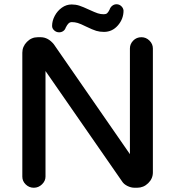

<svg xmlns="http://www.w3.org/2000/svg" viewBox="-20 -870 824 903"><path d="M225 -748Q225 -772 237.5 -795.5Q250 -819 271 -834Q292 -849 317 -849Q336 -849 353 -843.5Q370 -838 400 -824Q426 -812 439.5 -807.5Q453 -803 468 -803Q478 -803 483.5 -807.5Q489 -812 495 -824Q499 -836 508 -843Q517 -850 528 -850Q541 -850 550.5 -841Q560 -832 561 -820Q561 -781 534.5 -750.5Q508 -720 469 -720Q449 -720 432.5 -725Q416 -730 385 -745Q359 -758 345.5 -762Q332 -766 318 -766Q309 -766 302.5 -760Q296 -754 289 -740Q286 -730 277.5 -724Q269 -718 258 -718Q245 -718 235 -727Q225 -736 225 -748ZM85 -622Q85 -651 106.5 -673Q128 -695 158 -695H171Q206 -695 233 -662L591 -145V-642Q591 -663 606.5 -679Q622 -695 645 -695Q667 -695 683 -679Q699 -663 699 -642V-59Q699 -30 677 -8.5Q655 13 625 13H613Q596 13 579 4.5Q562 -4 554 -17L194 -536V-39Q194 -19 177.5 -3Q161 13 139 13Q117 13 101 -2.5Q85 -18 85 -39Z"/></svg>

Font: 寒蝉全圆体 Bold
Style: Regular
Weight: 700
Designer: Warren2060
      Designed by Motoya company      

      [Varela Round]
      Joe Prince(Latin component); Avraham Cornf
Foundry: ChillType
Version: Version 3.200